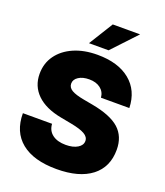

<svg xmlns="http://www.w3.org/2000/svg" viewBox="-169 -1062 1023 1187"><g transform="rotate(20 342.5 -468.5)"><path d="M343.8 11.7Q192.4 11.7 111.8 -54Q31.2 -119.6 31.2 -242.2H223.1Q225.6 -197.8 258.3 -173.1Q291 -148.4 346.2 -148.4Q394 -148.4 423.6 -166.3Q453.1 -184.1 453.1 -212.4Q453.1 -238.8 424.3 -255.4Q395.5 -272 334 -283.7L261.7 -297.4Q156.2 -317.4 100.6 -371.6Q44.9 -425.8 44.9 -506.8Q44.9 -576.2 82.5 -628.4Q120.1 -680.7 187 -710Q253.9 -739.3 342.3 -739.3Q478.5 -739.3 556.9 -675.3Q635.3 -611.3 638.7 -497.1H452.1Q448.7 -535.2 420.2 -557.1Q391.6 -579.1 346.2 -579.1Q303.2 -579.1 276.1 -561.5Q249 -543.9 249 -516.6Q249 -490.7 274.9 -475.3Q300.8 -460 357.4 -449.7L416 -439Q541.5 -416 597.7 -365.5Q653.8 -314.9 653.8 -227.5Q653.8 -113.3 572.8 -50.8Q491.7 11.7 343.8 11.7ZM267.1 -788.6 365.7 -947.8H545.4L396 -788.6Z"/></g></svg>

Font: Inter Display Black
Style: Regular
Weight: 900
Designer: Rasmus Andersson
Foundry: rsms
Version: Version 4.000;git-a52131595